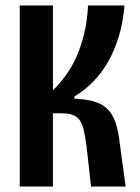

<svg xmlns="http://www.w3.org/2000/svg" viewBox="-20 -680 509 700"><path d="M52 0V-660H173V-351Q197 -374 219 -404Q241 -434 258 -471.5Q275 -509 286.5 -555.5Q298 -602 301 -660H434Q429 -600 413.5 -548.5Q398 -497 374.5 -455.5Q351 -414 319.5 -382Q288 -350 251 -328V-320Q284 -319 311.5 -313Q339 -307 360 -292.5Q381 -278 394.5 -249.5Q408 -221 414 -177L438 0H312L298 -124Q292 -180 284 -211Q276 -242 258 -254.5Q240 -267 205 -267H173V0Z"/></svg>

Font: Bricolage Grotesque 36pt Condensed SemiBold
Style: Regular
Weight: 600
Width: 3
Designer: Mathieu Triay
Foundry: Atelier Triay
Version: Version 1.001;gftools[0.9.33.dev8+g029e19f]